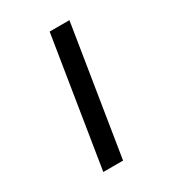

<svg xmlns="http://www.w3.org/2000/svg" viewBox="-130 -567 574 639"><g transform="rotate(-30 157.0 -247.0)"><path d="M80 0 159 -494H235L156 0Z"/></g></svg>

Font: Nunito Sans 7pt Expanded Light
Style: Italic
Weight: 300
Width: 7
Italic angle: -9°
Designer: Vernon Adams
Foundry: Vernon Adams
Version: Version 3.101;gftools[0.9.27]